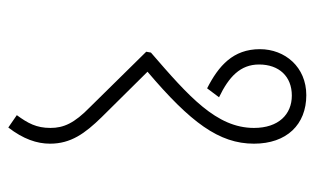

<svg xmlns="http://www.w3.org/2000/svg" viewBox="-164 -508 740 451"><g transform="rotate(90 205.5 -282.0)"><path d="M203 -632C137 -632 95 -582 95 -523C95 -460 134 -426 187 -399L208 -427C160 -450 131 -477 131 -521C131 -568 159 -598 204 -598C248 -598 280 -567 280 -509C280 -421 206 -356 103 -267L101 -256L231 -124C269 -87 280 -62 280 -31C280 2 269 22 250 48L279 68C306 33 317 1 317 -30C317 -79 293 -112 255 -151L148 -259C267 -360 317 -427 317 -509C317 -586 272 -632 203 -632Z"/></g></svg>

Font: Noto Sans ExtraCondensed ExtraLight
Style: Regular
Weight: 200
Width: 2
Designer: Monotype Design Team
Foundry: Monotype Imaging Inc.
Version: Version 2.013